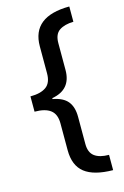

<svg xmlns="http://www.w3.org/2000/svg" viewBox="-132 -776 643 995"><g transform="rotate(-15 190.0 -278.0)"><path d="M346 161Q244 160 194.5 121.5Q145 83 145 0V-144Q145 -193 116.5 -215Q88 -237 31 -237V-319Q86 -319 115.5 -340Q145 -361 145 -412V-557Q145 -716 346 -717V-635Q298 -634 270 -615Q242 -596 242 -548V-404Q242 -299 138 -281V-276Q193 -266 217.5 -236Q242 -206 242 -153V-7Q242 39 269 59Q296 79 346 79Z"/></g></svg>

Font: Noto Sans Lao UI SemCond Med
Style: Regular
Weight: 500
Width: 4
Designer: Monotype Design Team
Foundry: Monotype Imaging Inc.
Version: Version 2.000; ttfautohint (v1.8.4.7-5d5b)